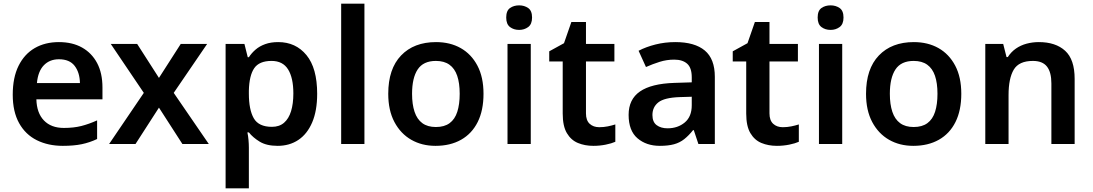

<svg xmlns="http://www.w3.org/2000/svg" viewBox="-20 -780 5918 1040"><path d="M299 -552Q372 -552 424.5 -522.5Q477 -493 506 -438.5Q535 -384 535 -306V-242H177Q179 -168 218 -127.5Q257 -87 326 -87Q379 -87 420.5 -97.5Q462 -108 506 -128V-27Q466 -8 423 1Q380 10 320 10Q241 10 179.5 -20.5Q118 -51 83.5 -113Q49 -175 49 -267Q49 -360 80.5 -423.5Q112 -487 168 -519.5Q224 -552 299 -552ZM299 -459Q249 -459 217.5 -426.5Q186 -394 180 -330H413Q412 -387 384.5 -423Q357 -459 299 -459Z M759 -277 580 -542H723L841 -358L959 -542H1102L921 -277L1111 0H968L841 -197L714 0H571Z M1487 -552Q1582 -552 1640 -481.5Q1698 -411 1698 -272Q1698 -180 1671 -117Q1644 -54 1596 -22Q1548 10 1484 10Q1424 10 1387 -12.5Q1350 -35 1328 -63H1320Q1324 -45 1326 -22.5Q1328 0 1328 20V240H1202V-542H1304L1322 -470H1328Q1343 -493 1364.5 -511.5Q1386 -530 1416.5 -541Q1447 -552 1487 -552ZM1451 -450Q1384 -450 1357 -410.5Q1330 -371 1328 -289V-273Q1328 -186 1354.5 -139.5Q1381 -93 1453 -93Q1493 -93 1518.5 -115Q1544 -137 1556.5 -177.5Q1569 -218 1569 -274Q1569 -358 1540.5 -404Q1512 -450 1451 -450Z M1954 0H1828V-760H1954Z M2599 -272Q2599 -182 2567.5 -119Q2536 -56 2477.5 -23Q2419 10 2339 10Q2265 10 2207.5 -23Q2150 -56 2116.5 -119Q2083 -182 2083 -272Q2083 -407 2152.5 -479.5Q2222 -552 2342 -552Q2418 -552 2475.5 -519.5Q2533 -487 2566 -424.5Q2599 -362 2599 -272ZM2212 -272Q2212 -215 2225.5 -174.5Q2239 -134 2267.5 -113Q2296 -92 2341 -92Q2387 -92 2415.5 -113Q2444 -134 2457 -174.5Q2470 -215 2470 -272Q2470 -330 2456.5 -369.5Q2443 -409 2414.5 -429.5Q2386 -450 2341 -450Q2273 -450 2242.5 -404Q2212 -358 2212 -272Z M2855 -542V0H2729V-542ZM2792 -751Q2820 -751 2841 -736.5Q2862 -722 2862 -685Q2862 -649 2841 -633.5Q2820 -618 2792 -618Q2763 -618 2742.5 -633.5Q2722 -649 2722 -685Q2722 -722 2742.5 -736.5Q2763 -751 2792 -751Z M3226 -91Q3250 -91 3272 -95.5Q3294 -100 3313 -106V-12Q3293 -3 3261 3.5Q3229 10 3194 10Q3148 10 3110.5 -5.5Q3073 -21 3050.5 -59Q3028 -97 3028 -165V-447H2955V-502L3035 -546L3075 -661H3154V-542H3308V-447H3154V-166Q3154 -128 3174 -109.5Q3194 -91 3226 -91Z M3638 -552Q3743 -552 3797.5 -506.5Q3852 -461 3852 -364V0H3763L3738 -75H3734Q3711 -46 3686.5 -26.5Q3662 -7 3630.5 1.5Q3599 10 3554 10Q3481 10 3433 -31Q3385 -72 3385 -158Q3385 -242 3446.5 -284.5Q3508 -327 3633 -331L3727 -334V-361Q3727 -413 3702 -435Q3677 -457 3632 -457Q3591 -457 3553 -445Q3515 -433 3479 -417L3439 -505Q3479 -526 3530.5 -539Q3582 -552 3638 -552ZM3661 -254Q3578 -251 3546 -225.5Q3514 -200 3514 -157Q3514 -119 3537 -102Q3560 -85 3596 -85Q3651 -85 3689 -116.5Q3727 -148 3727 -210V-256Z M4220 -91Q4244 -91 4266 -95.5Q4288 -100 4307 -106V-12Q4287 -3 4255 3.5Q4223 10 4188 10Q4142 10 4104.5 -5.5Q4067 -21 4044.5 -59Q4022 -97 4022 -165V-447H3949V-502L4029 -546L4069 -661H4148V-542H4302V-447H4148V-166Q4148 -128 4168 -109.5Q4188 -91 4220 -91Z M4542 -542V0H4416V-542ZM4479 -751Q4507 -751 4528 -736.5Q4549 -722 4549 -685Q4549 -649 4528 -633.5Q4507 -618 4479 -618Q4450 -618 4429.5 -633.5Q4409 -649 4409 -685Q4409 -722 4429.5 -736.5Q4450 -751 4479 -751Z M5187 -272Q5187 -182 5155.5 -119Q5124 -56 5065.5 -23Q5007 10 4927 10Q4853 10 4795.5 -23Q4738 -56 4704.5 -119Q4671 -182 4671 -272Q4671 -407 4740.5 -479.5Q4810 -552 4930 -552Q5006 -552 5063.5 -519.5Q5121 -487 5154 -424.5Q5187 -362 5187 -272ZM4800 -272Q4800 -215 4813.5 -174.5Q4827 -134 4855.5 -113Q4884 -92 4929 -92Q4975 -92 5003.5 -113Q5032 -134 5045 -174.5Q5058 -215 5058 -272Q5058 -330 5044.5 -369.5Q5031 -409 5002.5 -429.5Q4974 -450 4929 -450Q4861 -450 4830.5 -404Q4800 -358 4800 -272Z M5607 -552Q5698 -552 5749.5 -505Q5801 -458 5801 -353V0H5675V-328Q5675 -389 5651 -419.5Q5627 -450 5575 -450Q5499 -450 5471 -402.5Q5443 -355 5443 -265V0H5317V-542H5414L5432 -471H5439Q5457 -499 5483 -517Q5509 -535 5541 -543.5Q5573 -552 5607 -552Z"/></svg>

Font: Noto Sans Cham SemiBold
Style: Regular
Weight: 600
Version: Version 2.002